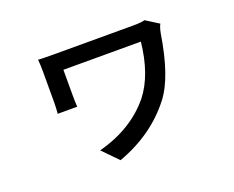

<svg xmlns="http://www.w3.org/2000/svg" viewBox="-105 -726 1210 994"><g transform="rotate(-20 500.0 -229.5)"><path d="M768.6 -548.8 839.8 -503.9Q831.1 -491.2 824.2 -456.1Q788.1 -227.5 710.9 -127.9Q597.7 19.5 404.3 89.8L322.3 5.9Q508.8 -43 615.2 -173.8Q694.3 -275.4 712.9 -451.2H286.1V-309.6Q286.1 -270.5 288.1 -247.1H180.7Q183.6 -281.2 183.6 -309.6V-482.4Q183.6 -517.6 180.7 -544.9Q205.1 -543 276.4 -543H705.1Q747.1 -543 768.6 -548.8Z"/></g></svg>

Font: Gen Shin Gothic Monospace Medium
Style: Regular
Weight: 500
Designer: [Source Han Sans]
Ryoko NISHIZUKA  (kana & ideographs); Paul D. Hunt (Latin, Greek & Cyrillic); Wenlong ZHANG  (bopomofo
Version: Version 1.002.20150607